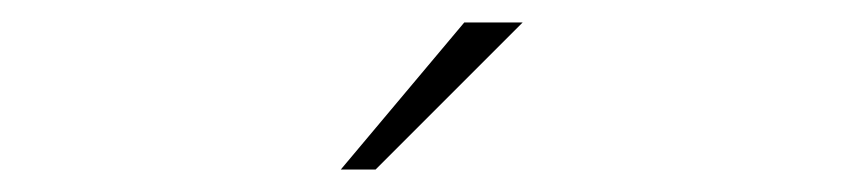

<svg xmlns="http://www.w3.org/2000/svg" viewBox="-20 -760 750 171"><path d="M283.5 -609 393.5 -740H445.5L314.5 -609Z"/></svg>

Font: League Mono Thin
Style: Regular
Weight: 100
Width: 6
Designer: Tyler Finck
Foundry: The League of Moveable Type / Tyler Finck
Version: Version 2.300;RELEASE